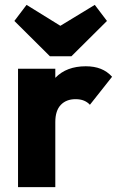

<svg xmlns="http://www.w3.org/2000/svg" viewBox="-20 -768 484 788"><path d="M54 0V-486H207V0ZM207 -267 143 -317Q162 -402 207.5 -449Q253 -496 332 -496Q367 -496 393.5 -485.5Q420 -475 440 -453L349 -338Q339 -349 324.5 -355Q310 -361 290 -361Q252 -361 229.5 -337.5Q207 -314 207 -267ZM369 -748 419 -682 273 -537H185L39 -682L89 -748L286 -626L170 -627Z"/></svg>

Font: Outfit
Style: Bold
Weight: 700
Designer: Rodrigo Fuenzalida
Foundry: fragTYPE
Version: Version 1.100;gftools[0.9.27]